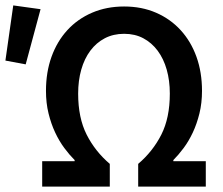

<svg xmlns="http://www.w3.org/2000/svg" viewBox="-41 -690 825 710"><path d="M115 0V-94H235V-98Q216 -117 197 -142.5Q178 -168 163 -200Q148 -232 138.5 -270.5Q129 -309 129 -354Q129 -423 149.5 -480Q170 -537 208 -578.5Q246 -620 299.5 -643Q353 -666 418 -666Q483 -666 536 -643Q589 -620 627 -578.5Q665 -537 685.5 -480Q706 -423 706 -354Q706 -309 696.5 -270.5Q687 -232 672 -200Q657 -168 638 -142.5Q619 -117 600 -98V-94H720V0H470V-84Q524 -130 555.5 -192Q587 -254 587 -344Q587 -392 575.5 -432.5Q564 -473 542 -502.5Q520 -532 489 -548.5Q458 -565 418 -565Q378 -565 346.5 -548.5Q315 -532 293 -502.5Q271 -473 259.5 -432.5Q248 -392 248 -344Q248 -254 279.5 -192Q311 -130 365 -84V0ZM-21 -466 8 -670 109 -656 54 -452Z"/></svg>

Font: TT Toshiba Sans Medium
Style: Regular
Weight: 500
Designer: Paul D. Hunt
Foundry: Toshiba Corporation
Version: Version 2.020;PS 2.000;hotconv 1.0.86;makeotf.lib2.5.63406